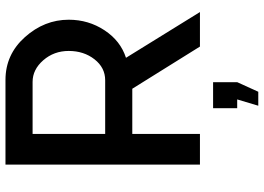

<svg xmlns="http://www.w3.org/2000/svg" viewBox="-151 -599 963 701"><g transform="rotate(-90 330.5 -248.5)"><path d="M80 0V-710H389Q482 -710 545.5 -639Q609 -568 609 -479Q609 -407 570.5 -348.5Q532 -290 470 -270L637 0H511L357 -247H192V0ZM192 -346H388Q434 -346 464.5 -385Q495 -424 495 -479Q495 -533 461 -572Q427 -611 382 -611H192ZM295 213 318 136H286V48H381V136L346 213Z"/></g></svg>

Font: Raleway-v4020 SemiBold
Style: Regular
Weight: 600
Designer: Matt McInerney, Pablo Impallari, Rodrigo Fuenzalida
Foundry: Matt McInerney, Pablo Impallari, Rodrigo Fuenzalida
Version: Version 4.020;PS 004.020;hotconv 1.0.88;makeotf.lib2.5.64775